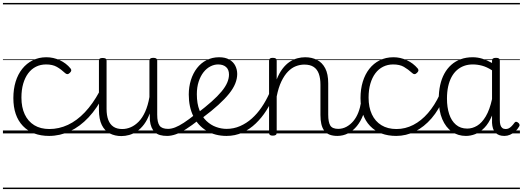

<svg xmlns="http://www.w3.org/2000/svg" viewBox="-20 -909 3562 1308"><path d="M315 17Q201 17 136 -51Q71 -119 71 -241Q71 -302 86.5 -352.5Q102 -403 131.5 -440Q161 -477 202.5 -498Q244 -519 296 -519Q343 -519 387 -499Q431 -479 461 -442Q466 -435 465.5 -428.5Q465 -422 456 -413Q447 -404 439.5 -404Q432 -404 425 -410Q396 -437 367 -453.5Q338 -470 294 -470Q256 -470 225 -454.5Q194 -439 172 -409.5Q150 -380 138 -338.5Q126 -297 126 -244Q126 -178 148.5 -130Q171 -82 213.5 -56Q256 -30 317 -30Q327 -30 333 -23Q339 -16 338.5 -6.5Q338 3 332.5 10Q327 17 315 17ZM0 369H522V379H0ZM0 -20H522V0H0ZM0 -505H522V-500H0ZM0 -889H522V-879H0Z M314 17Q302 17 296 10Q290 3 290 -6.5Q290 -16 297 -23Q304 -30 316 -30Q382 -30 443 -58.5Q504 -87 558 -144Q612 -201 657 -284Q662 -292 671 -290Q680 -288 686 -280Q692 -272 687 -262Q642 -172 583.5 -109.5Q525 -47 456.5 -15Q388 17 314 17ZM522 369V379ZM522 -20V0ZM522 -505V-500ZM522 -889V-879Z M807 18Q763 18 728 0Q693 -18 673.5 -57.5Q654 -97 654 -161V-496Q654 -506 660 -510Q666 -514 679 -514Q693 -514 699.5 -510Q706 -506 706 -496V-167Q706 -123 717.5 -92.5Q729 -62 752.5 -46Q776 -30 813 -30Q843 -30 871.5 -42.5Q900 -55 925 -80.5Q950 -106 969 -148Q988 -190 998 -248V-497Q998 -506 1004.5 -510.5Q1011 -515 1025 -515Q1038 -515 1044.5 -510.5Q1051 -506 1051 -497V-128Q1051 -75 1067 -53Q1083 -31 1125 -31Q1134 -31 1138.5 -23.5Q1143 -16 1142.5 -7Q1142 2 1136 9.5Q1130 17 1119 17Q1091 17 1070 11Q1049 5 1035 -8.5Q1021 -22 1012.5 -41.5Q1004 -61 1001 -89L1000 -136Q984 -92 961.5 -62Q939 -32 913 -14.5Q887 3 860 10.5Q833 18 807 18ZM522 369H1193V379H522ZM522 -20H1193V0H522ZM522 -505H1193V-500H522ZM522 -889H1193V-879H522Z M1118 17Q1107 17 1101.5 9.5Q1096 2 1096.5 -7Q1097 -16 1104 -23.5Q1111 -31 1124 -31Q1147 -31 1173 -41Q1199 -51 1232 -72.5Q1265 -94 1309 -129Q1316 -135 1324 -132Q1332 -129 1337 -122Q1342 -115 1341.5 -106Q1341 -97 1333 -91Q1286 -54 1247.5 -29.5Q1209 -5 1177.5 6Q1146 17 1118 17ZM1193 369V379ZM1193 -20V0ZM1193 -505V-500ZM1193 -889V-879Z M1322 -136Q1380 -180 1421.5 -217Q1463 -254 1489.5 -286Q1516 -318 1528 -346.5Q1540 -375 1540 -401Q1540 -435 1520 -452.5Q1500 -470 1466 -470Q1439 -470 1413 -456.5Q1387 -443 1366.5 -417Q1346 -391 1333.5 -353Q1321 -315 1321 -267Q1321 -203 1339 -158Q1357 -113 1386.5 -85Q1416 -57 1452 -44Q1488 -31 1524 -31Q1536 -31 1541.5 -23.5Q1547 -16 1547 -7Q1547 2 1541.5 9.5Q1536 17 1524 17Q1446 17 1387.5 -18Q1329 -53 1297.5 -116.5Q1266 -180 1266 -265Q1266 -317 1280.5 -363.5Q1295 -410 1322 -445Q1349 -480 1387.5 -499.5Q1426 -519 1473 -519Q1515 -519 1542.5 -503Q1570 -487 1583 -461Q1596 -435 1596 -405Q1596 -373 1582.5 -339.5Q1569 -306 1540.5 -270.5Q1512 -235 1467.5 -194.5Q1423 -154 1360 -107ZM1193 369H1681V379H1193ZM1193 -20H1681V0H1193ZM1193 -505H1681V-500H1193ZM1193 -889H1681V-879H1193Z M1523 17Q1515 17 1510 10Q1505 3 1505 -6.5Q1505 -16 1510 -23.5Q1515 -31 1523 -31Q1572 -31 1615.5 -50Q1659 -69 1695.5 -101.5Q1732 -134 1762 -178Q1792 -222 1814 -271Q1819 -280 1827.5 -279Q1836 -278 1842.5 -271Q1849 -264 1845 -255Q1825 -204 1794 -155.5Q1763 -107 1722.5 -68Q1682 -29 1632 -6Q1582 17 1523 17ZM1681 369V379ZM1681 -20V0ZM1681 -505V-500ZM1681 -889V-879Z M2279 17Q2247 17 2224.5 8Q2202 -1 2188.5 -19.5Q2175 -38 2169 -64.5Q2163 -91 2163 -126V-332Q2163 -376 2152 -406.5Q2141 -437 2117 -453Q2093 -469 2053 -469Q2024 -469 1995.5 -458Q1967 -447 1942 -421.5Q1917 -396 1897 -354.5Q1877 -313 1865 -252V-4Q1865 6 1858.5 10.5Q1852 15 1838 15Q1825 15 1819 10.5Q1813 6 1813 -4V-496Q1813 -506 1819 -510.5Q1825 -515 1838 -515Q1852 -515 1858.5 -510.5Q1865 -506 1865 -496V-368Q1882 -411 1904.5 -440.5Q1927 -470 1953 -487.5Q1979 -505 2006 -512Q2033 -519 2059 -519Q2104 -519 2139.5 -501Q2175 -483 2195.5 -444Q2216 -405 2216 -341V-128Q2216 -77 2230 -54Q2244 -31 2285 -31Q2295 -31 2299.5 -23.5Q2304 -16 2303.5 -7Q2303 2 2297 9.5Q2291 17 2279 17ZM1681 369H2352V379H1681ZM1681 -20H2352V0H1681ZM1681 -505H2352V-500H1681ZM1681 -889H2352V-879H1681Z M2277 17Q2266 17 2260.5 9.5Q2255 2 2255.5 -7Q2256 -16 2263 -23.5Q2270 -31 2283 -31Q2314 -31 2340.5 -45.5Q2367 -60 2387.5 -84.5Q2408 -109 2421 -142.5Q2434 -176 2440 -215Q2441 -226 2450 -229Q2459 -232 2467 -228Q2475 -224 2474 -213Q2469 -165 2453 -123.5Q2437 -82 2411.5 -50.5Q2386 -19 2352 -1Q2318 17 2277 17ZM2352 369V379ZM2352 -20V0ZM2352 -505V-500ZM2352 -889V-879Z M2680 17Q2566 17 2501 -51Q2436 -119 2436 -241Q2436 -302 2451.5 -352.5Q2467 -403 2496 -440Q2525 -477 2566.5 -498Q2608 -519 2661 -519Q2707 -519 2751 -499Q2795 -479 2826 -442Q2831 -435 2830.5 -428.5Q2830 -422 2821 -413Q2812 -404 2804 -404Q2796 -404 2790 -410Q2760 -437 2731.5 -453.5Q2703 -470 2658 -470Q2621 -470 2590 -454.5Q2559 -439 2537 -409.5Q2515 -380 2503 -338.5Q2491 -297 2491 -244Q2491 -178 2513.5 -130Q2536 -82 2578.5 -56Q2621 -30 2681 -30Q2692 -30 2697.5 -23Q2703 -16 2703 -6.5Q2703 3 2697.5 10Q2692 17 2680 17ZM2352 369H2887V379H2352ZM2352 -20H2887V0H2352ZM2352 -505H2887V-500H2352ZM2352 -889H2887V-879H2352Z M2679 17Q2670 17 2665.5 10Q2661 3 2661 -6.5Q2661 -16 2666.5 -23Q2672 -30 2681 -30Q2741 -30 2795.5 -58Q2850 -86 2895.5 -138.5Q2941 -191 2975 -264Q2979 -272 2987.5 -271Q2996 -270 3003 -263.5Q3010 -257 3005 -247Q2971 -162 2920 -103Q2869 -44 2807.5 -13.5Q2746 17 2679 17ZM2887 369V379ZM2887 -20V0ZM2887 -505V-500ZM2887 -889V-879Z M3154 17Q3100 17 3058.5 -12Q3017 -41 2993 -97Q2969 -153 2969 -234Q2969 -285 2978.5 -328.5Q2988 -372 3007 -407Q3026 -442 3054 -467Q3082 -492 3118.5 -505.5Q3155 -519 3200 -519Q3234 -519 3266 -509Q3298 -499 3332 -480V-496Q3332 -506 3338.5 -510.5Q3345 -515 3359 -515Q3373 -515 3379 -510.5Q3385 -506 3385 -496V-92Q3385 -71 3389 -57.5Q3393 -44 3402 -37Q3411 -30 3425 -30Q3436 -30 3445.5 -34.5Q3455 -39 3465 -49Q3475 -59 3485 -73Q3490 -80 3496.5 -79.5Q3503 -79 3510 -73Q3517 -68 3519 -61Q3521 -54 3517 -48Q3506 -28 3489.5 -13.5Q3473 1 3454.5 9Q3436 17 3416 17Q3396 17 3381 11.5Q3366 6 3355 -5.5Q3344 -17 3338.5 -34Q3333 -51 3332 -72Q3332 -84 3332 -97Q3332 -110 3332 -122Q3310 -69 3280 -38.5Q3250 -8 3218 4.5Q3186 17 3154 17ZM3025 -237Q3025 -178 3040 -132Q3055 -86 3086 -59.5Q3117 -33 3163 -33Q3198 -33 3230.5 -52.5Q3263 -72 3289.5 -116.5Q3316 -161 3332 -234V-430Q3296 -453 3264 -461.5Q3232 -470 3201 -470Q3168 -470 3141 -460Q3114 -450 3092.5 -431Q3071 -412 3056 -384Q3041 -356 3033 -319.5Q3025 -283 3025 -237ZM2887 369H3522V379H2887ZM2887 -20H3522V0H2887ZM2887 -505H3522V-500H2887ZM2887 -889H3522V-879H2887Z"/></svg>

Font: Playwrite HR Lijeva Guides
Style: Regular
Weight: 400
Designer: Veronika Burian, José Scaglione
Foundry: TypeTogether
Version: Version 1.003